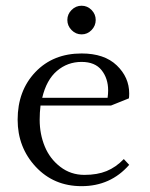

<svg xmlns="http://www.w3.org/2000/svg" viewBox="-20 -637 519 664"><path d="M41 -223.1Q41 -323.2 102.3 -387.7Q163.6 -452.1 262.2 -452.1Q340.8 -452.1 383.8 -410.9Q426.8 -369.6 426.8 -314Q426.8 -302.7 425.8 -296.9L363.8 -272H120.1Q117.2 -247.6 117.2 -223.1Q117.2 -173.3 134.8 -130.6Q152.3 -87.9 188.5 -60.1Q224.6 -32.2 272 -32.2Q316.4 -32.2 348.6 -45.4Q380.9 -58.6 408.2 -86.9L426.8 -66.9Q362.3 6.8 262.2 6.8Q166 6.8 103.5 -60.3Q41 -127.4 41 -223.1ZM126 -298.8H352.1Q354 -312.5 354 -324.2Q354 -365.7 331.3 -394.3Q308.6 -422.9 262.2 -422.9Q213.4 -422.9 177 -391.8Q140.6 -360.8 126 -298.8ZM227.5 -533Q212.9 -547.9 212.9 -567.9Q212.9 -587.9 227.5 -602.5Q242.2 -617.2 262.2 -617.2Q282.2 -617.2 296.6 -602.5Q311 -587.9 311 -567.9Q311 -547.9 296.6 -533Q282.2 -518.1 262.2 -518.1Q242.2 -518.1 227.5 -533Z"/></svg>

Font: Dihjauti
Style: Regular
Weight: 400
Designer: T. Christopher White
Version: Version 3.0.0